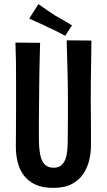

<svg xmlns="http://www.w3.org/2000/svg" viewBox="-20 -903 518 933"><path d="M239 10Q188 10 153.5 -5.5Q119 -21 97.5 -48.5Q76 -76 66.5 -112.5Q57 -149 57 -192Q57 -227 57.5 -269.5Q58 -312 58 -355Q58 -398 58 -432Q58 -477 58 -520Q58 -563 57.5 -606.5Q57 -650 55 -696L175 -695Q174 -662 173 -625.5Q172 -589 171.5 -553Q171 -517 170.5 -484.5Q170 -452 170 -426Q170 -397 169.5 -369Q169 -341 169 -316Q169 -291 169 -270Q169 -249 169 -234Q169 -186 175 -153.5Q181 -121 196.5 -104.5Q212 -88 241 -88Q264 -88 277.5 -99.5Q291 -111 298 -130Q305 -149 307 -173Q309 -197 309 -221Q309 -231 309.5 -255.5Q310 -280 310 -321.5Q310 -363 310 -424Q310 -488 308.5 -540.5Q307 -593 306 -634.5Q305 -676 304 -707L424 -706Q424 -673 423.5 -642.5Q423 -612 422.5 -580Q422 -548 421.5 -510Q421 -472 421 -422Q422 -337 422 -277Q422 -217 422 -194Q422 -162 414 -126.5Q406 -91 386 -60Q366 -29 330.5 -9.5Q295 10 239 10ZM297 -729Q284 -736 270.5 -743Q257 -750 243 -757Q229 -764 214 -770Q200 -778 185 -784.5Q170 -791 154 -798Q138 -805 122 -813L167 -883Q186 -869 207.5 -854.5Q229 -840 249 -827Q271 -815 291 -803Q311 -791 330 -780Z"/></svg>

Font: Truculenta
Style: Bold
Weight: 700
Designer: Ivan Castro, Eva Sanz & Omnibus-Type Team
Foundry: Omnibus-Type
Version: Version 1.002